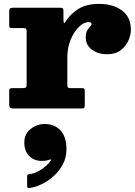

<svg xmlns="http://www.w3.org/2000/svg" viewBox="-20 -560 698 991"><path d="M105.5 175.5Q105.5 219 130.2 244.8Q155 270.5 196 270.5Q209 270.5 219.8 268.5Q230.5 266.5 237 263.5Q241 262 242.8 263.5Q244.5 265 243 267.5Q234.5 281 217 296.8Q199.5 312.5 176.8 324.5Q154 336.5 130 339Q120 340 120 349.5V397Q120 406.5 123 409Q126 411.5 135 410Q162.5 406.5 195 390.8Q227.5 375 256.8 349Q286 323 304.5 288Q323 253 323 211Q323 146 292.2 113Q261.5 80 211 80Q170.5 80 138 105.8Q105.5 131.5 105.5 175.5ZM117.5 -393.5V-123Q117.5 -110.5 112.2 -107.8Q107 -105 94 -105H46.5Q35.5 -105 31.5 -103Q27.5 -101 27.5 -90V-21.5Q27.5 -9 32.2 -4.5Q37 0 49.5 0H401.5Q413 0 415.2 -4.2Q417.5 -8.5 417.5 -20V-88.5Q417.5 -98.5 415.2 -101.8Q413 -105 403.5 -105H347.5Q335 -105 331.2 -107.8Q327.5 -110.5 327.5 -122.5V-263Q327.5 -314.5 345 -356Q362.5 -397.5 388 -421.8Q413.5 -446 437.5 -446Q446 -446 449.2 -443Q452.5 -440 452.5 -436Q452.5 -430 445 -422.8Q437.5 -415.5 430 -402.5Q422.5 -389.5 422.5 -366Q422.5 -328 454 -304Q485.5 -280 533.5 -280Q576 -280 603 -300.8Q630 -321.5 642.8 -350.8Q655.5 -380 655.5 -406Q655.5 -472 609.2 -506Q563 -540 492.5 -540Q425.5 -540 383.5 -513.2Q341.5 -486.5 317.5 -447Q312 -437.5 309.8 -442Q307.5 -446.5 307.5 -463V-503.5Q307.5 -514 304.5 -517Q301.5 -520 291.5 -520H46.5Q35.5 -520 31.5 -516Q27.5 -512 27.5 -500V-430.5Q27.5 -420 31 -417.5Q34.5 -415 45.5 -415H100.5Q113 -415 115.2 -410.5Q117.5 -406 117.5 -393.5Z"/></svg>

Font: Besley Black
Style: Regular
Weight: 900
Designer: Owen Earl
Foundry: indestructible type*
Version: Version 2.001